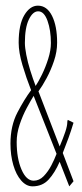

<svg xmlns="http://www.w3.org/2000/svg" viewBox="-20 -649 290 679"><path d="M225 10 191 -77Q174 -38 152 -14Q130 10 95 10Q73 10 55 -10.5Q37 -31 27 -65.5Q17 -100 17 -141Q17 -204 41.5 -251Q66 -298 90 -330Q73 -373 59.5 -418.5Q46 -464 46 -498Q46 -562 66 -595.5Q86 -629 114 -629Q146 -629 164 -593Q182 -557 182 -498Q182 -466 171 -433.5Q160 -401 145 -373Q130 -345 116 -326L191 -131Q204 -162 211 -183Q218 -204 218 -217Q218 -223 220 -225L240 -215Q231 -185 222 -160.5Q213 -136 202 -108L240 -8ZM106 -345Q116 -360 128.5 -385.5Q141 -411 150.5 -441Q160 -471 160 -497Q160 -542 148 -575.5Q136 -609 115 -609Q96 -609 82 -580Q68 -551 68 -497Q68 -481 73 -455Q78 -429 87 -400Q96 -371 106 -345ZM99 -10Q119 -10 134.5 -26Q150 -42 161.5 -64Q173 -86 180 -105L99 -310Q89 -294 74.5 -267Q60 -240 49.5 -208.5Q39 -177 39 -147Q39 -89 56 -49.5Q73 -10 99 -10Z"/></svg>

Font: Inconsolata UltraCondensed ExtraLight
Style: Regular
Weight: 200
Width: 1
Monospace: yes
Designer: Raph Levien, Cyreal, Brenton Simpson
Foundry: Raph Levien, Cyreal, Google
Version: Version 3.100; ttfautohint (v1.8.4.7-5d5b)